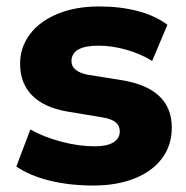

<svg xmlns="http://www.w3.org/2000/svg" viewBox="-20 -570 583 602"><path d="M31.2 -47.9 75.2 -164.1Q116.2 -140.6 171.4 -126Q226.6 -111.3 277.3 -111.3Q315.4 -111.3 335.4 -123.5Q355.5 -135.7 355.5 -158.2Q355.5 -175.8 343.3 -186Q331.1 -196.3 305.7 -201.2L188.5 -220.7Q117.2 -233.4 80.1 -271.5Q43 -309.6 43 -370.1Q43 -420.9 73.2 -461.9Q103.5 -502.9 160.2 -526.4Q216.8 -549.8 291 -549.8Q357.4 -549.8 412.6 -535.2Q467.8 -520.5 504.9 -492.2L457 -378.9Q420.9 -401.4 376 -414.1Q331.1 -426.8 289.1 -426.8Q204.1 -426.8 204.1 -377.9Q204.1 -346.7 253.9 -335.9L369.1 -317.4Q518.6 -290 518.6 -169.9Q518.6 -114.3 487.8 -73.2Q457 -32.2 401.4 -10.3Q345.7 11.7 273.4 11.7Q197.3 11.7 134.8 -3.9Q72.3 -19.5 31.2 -47.9Z"/></svg>

Font: Min Sans Black
Style: Regular
Weight: 900
Designer: Jinseong-Kim, NotoSansCJK, Nunito
Foundry: Jinseong-Kim
Version: Version 1.000